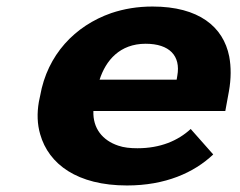

<svg xmlns="http://www.w3.org/2000/svg" viewBox="-20 -558 736 588"><path d="M633 -85 564 -163C525 -127 471 -104 401 -104C379 -104 359 -106 342 -112C294 -128 264 -165 266 -218H670L681 -278C688 -317 688 -353 682 -385C664 -476 589 -538 447 -538C401 -538 360 -531 321 -518C209 -479 125 -390 103 -265L99 -246C93 -211 94 -178 103 -147C129 -55 217 10 369 10C486 10 574 -29 633 -85ZM523 -326 521 -314H285C304 -373 347 -424 426 -424C499 -424 534 -387 523 -326Z"/></svg>

Font: Asimov
Style: XWidIt
Weight: 500
Designer: Google
Version: Version 2.000980; 2014